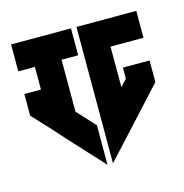

<svg xmlns="http://www.w3.org/2000/svg" viewBox="-61 -397 412 431"><g transform="rotate(-15 145.5 -181.5)"><path d="M151.9 -340.3V-277.8V-115.2V-23.4L188 -62.5L291 -174.8V-225.1H229V-199.2L214.4 -183.6V-277.8H291V-340.3H214.4ZM0 -340.3V-277.8H38.6V-225.1H0V-174.8L38.6 -133.3L43 -128.4L64.9 -104L103 -62.5L139.2 -23.4V-115.2L100.6 -157.2V-277.8H139.2V-340.3Z"/></g></svg>

Font: Oshawa
Style: Regular
Weight: 400
Designer: Sadat Fauzi
Foundry: Intuisi Creative
Version: Version 001.000